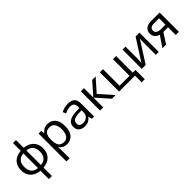

<svg xmlns="http://www.w3.org/2000/svg" viewBox="243 -2149 3779 3779"><g transform="rotate(-45 2132.0 -260.0)"><path d="M405 -760V-544Q485 -537 544.5 -502Q604 -467 637 -408Q670 -349 670 -268Q670 -147 599.5 -75Q529 -3 405 8V240H319V8Q240 1 180 -33.5Q120 -68 87 -127.5Q54 -187 54 -268Q54 -390 124.5 -462Q195 -534 322 -544V-760ZM322 -471Q230 -462 188 -410.5Q146 -359 146 -268Q146 -177 188.5 -125Q231 -73 322 -64ZM405 -470V-64Q495 -74 537 -126Q579 -178 579 -268Q579 -358 536.5 -409Q494 -460 405 -470Z M1065 -546Q1164 -546 1224.5 -477Q1285 -408 1285 -269Q1285 -132 1224.5 -61Q1164 10 1064 10Q1002 10 961.5 -13.5Q921 -37 898 -68H892Q894 -51 896 -25Q898 1 898 20V240H810V-536H882L894 -463H898Q922 -498 961 -522Q1000 -546 1065 -546ZM1049 -472Q967 -472 933.5 -426Q900 -380 898 -286V-269Q898 -170 930.5 -116.5Q963 -63 1051 -63Q1100 -63 1131.5 -90Q1163 -117 1178.5 -163.5Q1194 -210 1194 -270Q1194 -362 1158.5 -417Q1123 -472 1049 -472Z M1628 -545Q1726 -545 1773 -502Q1820 -459 1820 -365V0H1756L1739 -76H1735Q1700 -32 1661.5 -11Q1623 10 1555 10Q1482 10 1434 -28.5Q1386 -67 1386 -149Q1386 -229 1449 -272.5Q1512 -316 1643 -320L1734 -323V-355Q1734 -422 1705 -448Q1676 -474 1623 -474Q1581 -474 1543 -461.5Q1505 -449 1472 -433L1445 -499Q1480 -518 1528 -531.5Q1576 -545 1628 -545ZM1733 -262 1654 -259Q1554 -255 1515.5 -227Q1477 -199 1477 -148Q1477 -103 1504.5 -82Q1532 -61 1575 -61Q1643 -61 1688 -98.5Q1733 -136 1733 -214Z M2303 -536H2399L2170 -278L2418 0H2316L2074 -272V0H1986V-536H2074V-276Z M3044 186H2958V0H2515V-536H2603V-74H2880V-536H2968V-73H3044Z M3230 -536V-209Q3230 -197 3229 -173Q3228 -149 3226.5 -125Q3225 -101 3224 -87L3511 -536H3619V0H3537V-316Q3537 -332 3537.5 -358Q3538 -384 3539 -409.5Q3540 -435 3541 -448L3256 0H3147V-536Z M3823 0H3721L3874 -225Q3843 -233 3814 -250.5Q3785 -268 3767 -299.5Q3749 -331 3749 -378Q3749 -455 3801 -495.5Q3853 -536 3939 -536H4179V0H4091V-213H3961ZM3834 -377Q3834 -331 3868.5 -308.5Q3903 -286 3965 -286H4091V-463H3948Q3887 -463 3860.5 -439Q3834 -415 3834 -377Z"/></g></svg>

Font: Noto IKEA Latin
Style: Regular
Weight: 400
Designer: Monotype Design Team
Foundry: Monotype Imaging Inc.
Version: Version 1.0